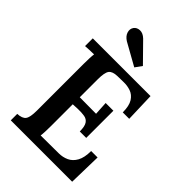

<svg xmlns="http://www.w3.org/2000/svg" viewBox="-268 -1047 1159 1159"><g transform="rotate(45 311.5 -468.0)"><path d="M394 -247Q394 -290 381.5 -309Q369 -328 345.5 -332Q322 -336 289 -335L248 -333V-148Q248 -121 247 -98.5Q246 -76 244 -63L397 -64Q431 -64 460.5 -77.5Q490 -91 508 -123.5Q526 -156 526 -212H581L576 0H52V-55Q93 -57 107.5 -76.5Q122 -96 122 -154V-553Q122 -578 123 -601Q124 -624 126 -637Q109 -637 87 -636Q65 -635 52 -634V-700H545L551 -512H496Q496 -568 477.5 -597Q459 -626 430 -636Q401 -646 370 -645L318 -644Q278 -643 263 -624Q248 -605 248 -546V-393L388 -392L383 -479H449V-247ZM353 -753 210 -833Q183 -850 175.5 -874Q168 -898 181 -917Q194 -935 219 -936Q244 -937 268 -914L384 -796Z"/></g></svg>

Font: Lora SemiBold
Style: Regular
Weight: 600
Designer: Olga Karpushina, Alexei Vanyashin (Cyrillic)
Foundry: Cyreal
Version: Version 3.011; ttfautohint (v1.8.4.7-5d5b)